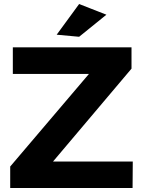

<svg xmlns="http://www.w3.org/2000/svg" viewBox="-20 -936 712 956"><path d="M43.9 -700.2H634.8V-594.2L244.1 -131.8H641.1L640.1 0H30.8V-106.9L422.9 -567.9H43.9ZM374 -916 509.8 -862.8 374 -752.9 262.2 -763.2Z"/></svg>

Font: Montserrat-SemiBold
Style: Regular
Weight: 600
Designer: Julieta Ulanovsky
Foundry: Julieta Ulanovsky
Version: Version 6.001